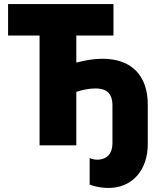

<svg xmlns="http://www.w3.org/2000/svg" viewBox="-20 -720 799 951"><path d="M176 0H358V-265C387 -275 423 -282 453 -282C504 -282 537 -260 537 -198V-10C537 41 509 71 461 71C453 71 438 69 424 63V194C456 207 490 211 518 211C632 211 712 126 712 -7V-201C712 -347 631 -429 487 -429C445 -429 400 -421 358 -410V-544H542V-700H20V-544H176Z"/></svg>

Font: Fixel Text ExtraBold
Style: Regular
Weight: 800
Width: 4
Designer: AlfaBravo + MacPaw
Foundry: Kyrylo Tkachov, Marchela Mozhyna, Serhii Makarenko, Maria Weinstein, Zakhar Kryvoshyya
Version: Version 1.211